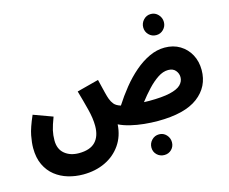

<svg xmlns="http://www.w3.org/2000/svg" viewBox="-125 -877 1555 1301"><g transform="rotate(-15 652.5 -226.5)"><path d="M310 232Q255 232 204.5 217Q154 202 114 170.5Q74 139 50.5 89.5Q27 40 27 -28Q27 -66 36.5 -116Q46 -166 82 -248L216 -199Q195 -144 187.5 -111Q180 -78 180 -41Q180 20 219 52.5Q258 85 319 85Q397 85 434.5 46Q472 7 472 -66Q472 -118 455.5 -183Q439 -248 418 -321L571 -361Q585 -303 593.5 -268.5Q602 -234 608 -219Q616 -197 630 -180Q644 -163 676 -153Q713 -211 757 -265.5Q801 -320 851 -363Q901 -406 954.5 -431Q1008 -456 1063 -456Q1124 -456 1170 -428Q1216 -400 1241.5 -352.5Q1267 -305 1267 -245Q1267 -128 1174 -57.5Q1081 13 892 13Q846 13 796.5 8Q747 3 701.5 -8Q656 -19 622 -36Q617 46 575 106.5Q533 167 464.5 199.5Q396 232 310 232ZM1047 -303Q1011 -303 974 -278.5Q937 -254 901 -215.5Q865 -177 833 -135Q850 -134 869 -134Q962 -134 1016 -146.5Q1070 -159 1093 -182Q1116 -205 1116 -235Q1116 -261 1098.5 -282Q1081 -303 1047 -303ZM1032 -552Q1001 -552 980 -573.5Q959 -595 959 -625Q959 -655 980 -677.5Q1001 -700 1032 -700Q1062 -700 1083 -677.5Q1104 -655 1104 -625Q1104 -595 1083 -573.5Q1062 -552 1032 -552ZM875 247Q844 247 823 226.5Q802 206 802 176Q802 146 823 124Q844 102 875 102Q905 102 925.5 124Q946 146 946 176Q946 206 925.5 226.5Q905 247 875 247Z"/></g></svg>

Font: Noto Sans Arabic Cond ExtBd
Style: Regular
Weight: 800
Width: 3
Designer: Monotype Design Team, Nadine Chahine, Nizar Qandah and Khaled Hosny
Foundry: Monotype Imaging Inc.
Version: Version 2.012; ttfautohint (v1.8.4.7-5d5b)